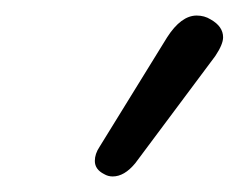

<svg xmlns="http://www.w3.org/2000/svg" viewBox="-20 -782 307 247"><path d="M102 -575Q102 -584 108 -593L195 -734Q213 -762 233 -762Q243 -762 251 -757Q267 -748 267 -734Q267 -725 257 -710L154 -572Q140 -555 125 -555Q119 -555 114 -558Q102 -564 102 -575Z"/></svg>

Font: Kodchasan
Style: Italic
Weight: 400
Italic angle: -10°
Version: Version 1.000; ttfautohint (v1.6)